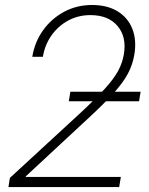

<svg xmlns="http://www.w3.org/2000/svg" viewBox="-20 -758 602 778"><path d="M14.2 0 20 -37.1 304.7 -299.3Q367.7 -357.9 404.3 -397.9Q440.9 -438 458.5 -470.5Q476.1 -502.9 481.9 -538.1Q493.7 -608.4 456.3 -652.6Q418.9 -696.8 346.2 -696.8Q296.9 -696.8 256.1 -674.6Q215.3 -652.3 188.5 -614.3Q161.6 -576.2 153.8 -527.8H110.8Q120.6 -587.9 154.5 -635.3Q188.5 -682.6 239.7 -710.2Q291 -737.8 353 -737.8Q414.1 -737.8 456.1 -712.4Q498 -687 516.1 -641.6Q534.2 -596.2 524.4 -537.1Q517.6 -495.6 497.8 -458.7Q478 -421.9 438.5 -378.4Q398.9 -335 331.5 -272.9L84.5 -43.5L84 -41H469.7L462.9 0ZM258.8 -347.7 265.1 -386.2H549.8L543.5 -347.7Z"/></svg>

Font: Inter Display Extra Light
Style: Italic
Weight: 200
Italic angle: -9.39999°
Designer: Rasmus Andersson
Foundry: rsms
Version: Version 4.000;git-4fc901f